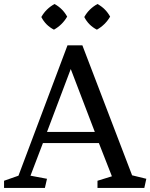

<svg xmlns="http://www.w3.org/2000/svg" viewBox="-35 -923 739 943"><path d="M683.6 -44.9 673.8 0H443.8V-35.2L514.6 -57.1L450.7 -220.2H175.8L114.7 -60.1L195.8 -44.9L185.5 0H-15.1V-35.2L55.7 -60.1L296.4 -700.2H369.6L613.8 -62ZM195.8 -274.9H430.7L312.5 -584ZM378.9 -839.4Q401.9 -880.4 443.8 -903.3Q483.9 -881.3 505.9 -841.3Q481.9 -800.3 440.9 -777.3Q399.9 -798.3 378.9 -839.4ZM168 -839.4Q190.9 -880.4 232.9 -903.3Q272.9 -881.3 294.9 -841.3Q271 -800.3 230 -777.3Q189 -798.3 168 -839.4Z"/></svg>

Font: Brawler
Style: Regular
Weight: 400
Version: Version 1.000